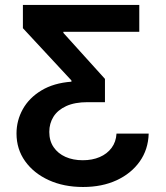

<svg xmlns="http://www.w3.org/2000/svg" viewBox="-20 -559 672 778"><path d="M316.4 198.7Q238.3 198.7 177.5 170.9Q116.7 143.1 81.8 94.2Q46.9 45.4 46.9 -18.1Q46.9 -70.8 72.5 -116.7Q98.1 -162.6 147.9 -192.6Q197.8 -222.7 269.5 -228V-232.9L72.8 -444.8V-539.1H544.4V-430.2H236.8V-425.8L405.3 -239.3V-145H335Q283.2 -145 248.5 -129.2Q213.9 -113.3 196.8 -86.2Q179.7 -59.1 179.7 -24.4Q179.7 11.7 197.3 37.4Q214.8 63 245.4 76.7Q275.9 90.3 315.4 90.3Q354 90.3 384 77.4Q414.1 64.5 432.1 40.3Q450.2 16.1 452.1 -17.6H582.5Q580.6 46.9 546.1 95.5Q511.7 144 452.6 171.4Q393.6 198.7 316.4 198.7Z"/></svg>

Font: Inter 18pt SemiBold
Style: Regular
Weight: 600
Designer: Rasmus Andersson
Foundry: rsms
Version: Version 4.001;git-66647c0bb